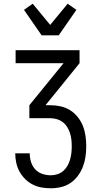

<svg xmlns="http://www.w3.org/2000/svg" viewBox="-20 -790 540 1033"><path d="M253 223Q227 223 202.5 218.5Q178 214 155.5 202.5Q133 191 115 173Q97 155 85 133Q73 111 67.5 86Q62 61 62 36V35H140V36Q140 59 147 81.5Q154 104 169.5 121Q185 138 207.5 145.5Q230 153 253 153Q271 153 288.5 147.5Q306 142 320 130Q334 118 343 102Q352 86 357 68.5Q362 51 364 33Q366 15 366 -3Q366 -21 364 -39Q362 -57 356.5 -74Q351 -91 341.5 -106.5Q332 -122 317.5 -133Q303 -144 285.5 -149Q268 -154 250 -154H138V-224L322 -450H64V-520H408V-450L225 -224H250Q278 -224 305.5 -218Q333 -212 356.5 -197.5Q380 -183 398 -160.5Q416 -138 426 -112.5Q436 -87 440 -59Q444 -31 444 -3Q444 25 440 53Q436 81 426 107Q416 133 399 156Q382 179 359 194.5Q336 210 308.5 216.5Q281 223 253 223ZM204 -600 109 -737 156 -770 250 -656 344 -770 391 -737 296 -600Z"/></svg>

Font: Iosevka Fixed
Style: Regular
Weight: 400
Monospace: yes
Designer: Belleve Invis
Foundry: Belleve Invis
Version: Version 33.2.4